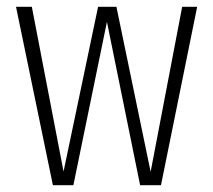

<svg xmlns="http://www.w3.org/2000/svg" viewBox="-20 -542 624 562"><path d="M557.1 -522 451.2 0H390.1L293 -478L194.8 0H134.8L26.9 -522H73.2L166 -40L267.1 -522H320.8L420.9 -39.1L513.2 -522Z"/></svg>

Font: Fira Sans Compressed ExtraLight
Style: Regular
Weight: 250
Width: 1
Designer: Carrois Corporate & Edenspiekermann AG
Foundry: Carrois Corporate GbR & Edenspiekermann AG
Version: Version 4.203;PS 004.203;hotconv 1.0.88;makeotf.lib2.5.64775